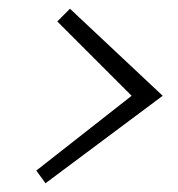

<svg xmlns="http://www.w3.org/2000/svg" viewBox="-20 -537 408 439"><path d="M140 -517 352 -318 84 -118 63 -147 281 -318 111 -488Z"/></svg>

Font: Arsenal
Style: Italic
Weight: 400
Italic angle: -9.10001°
Designer: Andrij Shevchenko
Foundry: Stairsfor
Version: Version 2.001;PS 002.001;hotconv 1.0.88;makeotf.lib2.5.64775